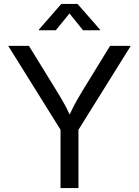

<svg xmlns="http://www.w3.org/2000/svg" viewBox="-20 -962 711 982"><path d="M289.6 0V-298.3L22 -727.5H127.9L272.5 -492.7Q296.4 -454.1 315.7 -418.2Q335 -382.3 355 -332H317.9Q337.9 -383.3 357.2 -419.4Q376.5 -455.6 398.9 -492.7L543 -727.5H648.9L381.3 -298.3V0ZM265.1 -807.1H179.2V-811L293.5 -941.9H376.5L491.2 -811V-807.1H404.8L335.4 -893.1Z"/></svg>

Font: Inter 18pt
Style: Regular
Weight: 400
Designer: Rasmus Andersson
Foundry: rsms
Version: Version 4.001;git-66647c0bb